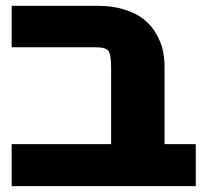

<svg xmlns="http://www.w3.org/2000/svg" viewBox="-20 -636 712 658"><path d="M650.9 -142.1V2H20V-142.1H360.8V-402.8Q360.8 -447.8 352.1 -460.9Q343.3 -474.1 307.1 -474.1H20V-616.2H313Q364.7 -616.2 405.5 -603.5Q446.3 -590.8 471.9 -570.6Q497.6 -550.3 514.2 -522.2Q530.8 -494.1 537.4 -466.1Q543.9 -438 543.9 -407.2V-142.1Z"/></svg>

Font: LT Superior Black
Style: Regular
Weight: 900
Designer: Daniel Lyons
Foundry: LyonsType
Version: Version 2.005